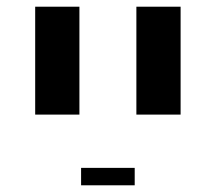

<svg xmlns="http://www.w3.org/2000/svg" viewBox="-20 -626 644 573"><path d="M85 -284V-606H217V-284ZM387 -284V-606H519V-284ZM222 -73V-125H382V-73Z"/></svg>

Font: Libra Sans
Style: Bold
Weight: 700
Foundry: Context Ltd
Version: Version 1.000